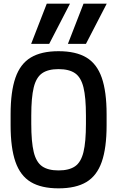

<svg xmlns="http://www.w3.org/2000/svg" viewBox="-20 -1020 640 1050"><path d="M300 10Q206 10 148.5 -24.5Q91 -59 64.5 -135Q38 -211 38 -335V-395Q38 -519 64.5 -595Q91 -671 148.5 -705.5Q206 -740 300 -740Q395 -740 452.5 -705.5Q510 -671 536.5 -595Q563 -519 563 -395V-335Q563 -211 536.5 -135Q510 -59 452.5 -24.5Q395 10 300 10ZM300 -88Q358 -88 390.5 -110.5Q423 -133 436.5 -188.5Q450 -244 450 -343V-388Q450 -487 436.5 -542Q423 -597 390.5 -619.5Q358 -642 300 -642Q243 -642 210.5 -619.5Q178 -597 164.5 -542Q151 -487 151 -388V-343Q151 -244 164.5 -188.5Q178 -133 210.5 -110.5Q243 -88 300 -88ZM450 -780 563.7 -1000H436.8L351.3 -780ZM249 -780 362.7 -1000H235.8L150.3 -780Z"/></svg>

Font: M PLUS Code Latin 60 Medium
Style: Regular
Weight: 500
Width: 7
Monospace: yes
Designer: Coji Morishita
Foundry: UNDERFOREST DESIGN
Version: Version 1.005; ttfautohint (v1.8.3)